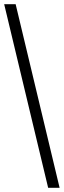

<svg xmlns="http://www.w3.org/2000/svg" viewBox="-20 -780 306 921"><path d="M211 121 0 -760H55L266 121Z"/></svg>

Font: Noto Serif Thai SemiCondensed
Style: Regular
Weight: 400
Width: 4
Designer: Monotype Design Team
Foundry: Monotype Imaging Inc.
Version: Version 2.002